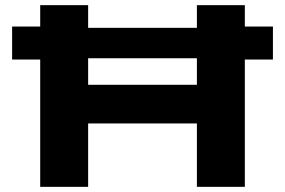

<svg xmlns="http://www.w3.org/2000/svg" viewBox="-20 -725 1106 745"><path d="M136 0V-494H27V-622H136V-705H322V-617H744V-705H930V-622H1039V-494H930V0H744V-246H322V0ZM322 -396H744V-499H322Z"/></svg>

Font: Nunito Sans 7pt Expanded ExtraBold
Style: Regular
Weight: 800
Width: 7
Designer: Vernon Adams
Foundry: Vernon Adams
Version: Version 3.101;gftools[0.9.27]